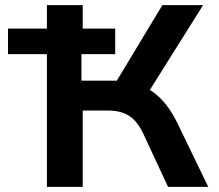

<svg xmlns="http://www.w3.org/2000/svg" viewBox="-20 -725 848 745"><path d="M162 0V-515H11V-614H162V-705H301V-614H427V-515H296V-412H444L414 -380L610 -705H768L547 -353L509 -398Q536 -392 564 -374.5Q592 -357 618 -326.5Q644 -296 666 -252L788 0H632L538 -202Q515 -253 482.5 -274.5Q450 -296 400 -296H301V0Z"/></svg>

Font: Nunito Sans 6pt
Style: Bold
Weight: 700
Version: Version 3.101;gftools[0.9.27]